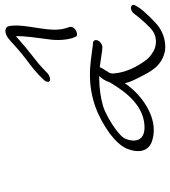

<svg xmlns="http://www.w3.org/2000/svg" viewBox="22 -774 659 744"><g transform="rotate(-90 352.0 -402.5)"><path d="M147 -240C127 -189 141 -153 181 -142C269 -116 361 -188 401 -249C405 -229 414 -212 424 -192C445 -151 466 -105 527 -93C561 -89 593 -99 618 -116C635 -127 682 -175 694 -194L700 -204C716 -227 685 -234 669 -211C658 -195 620 -152 604 -141C571 -119 535 -129 517 -143C505 -150 495 -160 486 -173C463 -205 442 -248 439 -291C438 -296 439 -302 441 -308C454 -328 462 -341 463 -346C488 -343 503 -340 525 -337L539 -336C547 -334 562 -343 566 -352C571 -363 567 -370 559 -372L547 -373C512 -377 477 -384 434 -384C344 -384 271 -354 206 -307C184 -290 158 -267 147 -240ZM184 -242C190 -260 207 -272 222 -284C245 -301 283 -324 312 -333C342 -342 383 -348 417 -348H429C420 -339 412 -327 407 -314C407 -312 406 -310 405 -308C364 -238 313 -179 241 -173C186 -168 169 -199 184 -242ZM407 -551C402 -533 425 -537 438 -547L457 -565C468 -576 480 -586 492 -595C523 -619 556 -646 583 -671C585 -636 576 -586 571 -543C566 -509 569 -475 576 -452L581 -440C582 -436 585 -434 590 -434C603 -434 623 -446 619 -463L615 -475C613 -482 610 -492 609 -506C604 -556 629 -635 624 -684C623 -695 623 -706 612 -710C596 -716 578 -704 565 -692C549 -677 535 -665 515 -648C488 -626 459 -607 434 -583L416 -565C411 -560 408 -556 407 -551Z"/></g></svg>

Font: Stray Cat
Style: SuObl
Weight: 400
Version: Version 1.0